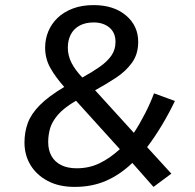

<svg xmlns="http://www.w3.org/2000/svg" viewBox="-20 -721 763 753"><path d="M347 -701Q426 -701 474 -660.5Q522 -620 522 -557Q522 -509 498 -475.5Q474 -442 435.5 -416.5Q397 -391 353 -367L505 -200Q528 -235 549 -276Q570 -317 584 -355L666 -325Q642 -275 614 -228.5Q586 -182 557 -144L652 -40L582 12L499 -82Q451 -36 396 -12Q341 12 273 12Q211 12 167 -11.5Q123 -35 99.5 -74Q76 -113 76 -162Q76 -203 89 -238.5Q102 -274 136 -308.5Q170 -343 232 -380Q198 -418 177.5 -454.5Q157 -491 157 -534Q157 -568 169.5 -598Q182 -628 206 -651Q230 -674 265.5 -687.5Q301 -701 347 -701ZM450 -136 278 -326Q229 -297 206 -269.5Q183 -242 176 -216Q169 -190 169 -164Q169 -132 182 -109Q195 -86 220 -73.5Q245 -61 281 -61Q330 -61 371 -81Q412 -101 450 -136ZM347 -633Q315 -633 292 -620.5Q269 -608 257.5 -585.5Q246 -563 246 -534Q246 -503 260.5 -474.5Q275 -446 303 -417Q341 -438 370.5 -458.5Q400 -479 416.5 -502.5Q433 -526 433 -557Q433 -593 409 -613Q385 -633 347 -633Z"/></svg>

Font: Fira Sans Variable
Style: Italic
Weight: 397
Italic angle: -8°
Designer: Carrois Corporate & Edenspiekermann AG
Foundry: Carrois Corporate GbR & Edenspiekermann AG
Version: Version 4.202